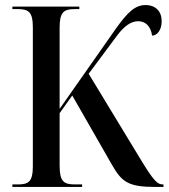

<svg xmlns="http://www.w3.org/2000/svg" viewBox="-20 -740 667 760"><path d="M29 0H305V-10H276C232 -10 216 -22 216 -85V-292L266 -362L423 -88C462 -20 487 0 595 0H627V-10H625C603 -10 589 -22 530 -120L331 -448L441 -596C472 -638 499 -656 527 -656C557 -656 577 -635 582 -599C601 -599 620 -620 620 -656C620 -695 596 -720 556 -720C514 -720 484 -690 439 -627L216 -309V-630C216 -692 232 -704 276 -704H294V-714H29V-704H51C93 -704 110 -692 110 -633V-81C110 -21 93 -10 51 -10H29Z"/></svg>

Font: Noto Serif Display Condensed Medium
Style: Regular
Weight: 500
Width: 3
Designer: Monotype Design Team
Foundry: Monotype Imaging Inc.
Version: Version 2.009